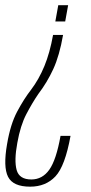

<svg xmlns="http://www.w3.org/2000/svg" viewBox="-45 -616 340 720"><path d="M191.5 -485H154Q142 -418 121.5 -368.2Q101 -318.5 71.5 -279.5Q45 -245.5 19.5 -197.8Q-6 -150 -18.5 -75.5Q-33.5 10 -14.8 47Q4 84 68 84Q126.5 84 162.8 45.5Q199 7 219.5 -106.5H182Q166 -16.5 140 20.2Q114 57 72.5 57Q27.5 57 17.5 21.8Q7.5 -13.5 20 -80.5Q31.5 -145.5 53.8 -188Q76 -230.5 99 -264Q131.5 -306.5 154.8 -357Q178 -407.5 191.5 -485ZM199.5 -535.5 210.5 -596.5H173.5L162.5 -535.5Z"/></svg>

Font: Anybody Condensed ExtraLight
Style: Italic
Weight: 250
Width: 3
Italic angle: -10°
Version: Version 1.113;gftools[0.9.25]